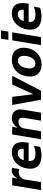

<svg xmlns="http://www.w3.org/2000/svg" viewBox="1394 -2190 808 3635"><g transform="rotate(-90 1797.5 -373.0)"><path d="M14.9 0H166.2L217 -308.6C229 -375.7 285.5 -421.9 351.6 -421.9C373.2 -421.9 401.3 -418.3 414.4 -413.7L437.1 -548.3C424 -551.5 405.9 -553.3 390.6 -553.3C329.5 -553.3 273.4 -517.8 242.2 -450.3H236.5L252.5 -545.5H105.8Z M732.6 -552.6C560.4 -552.6 438.9 -414.1 422.2 -245.4C404.8 -85.9 485.1 9.2 675.1 9.2C721.9 9.2 781.6 0.7 834.9 -18.5L854.4 -136C809.3 -116.8 761 -105.1 709.5 -105.1C582.7 -105.1 558.9 -163 567.5 -234H911.2L917.6 -275.6C947.1 -460.9 875.4 -552.6 732.6 -552.6ZM795.5 -327.8H582.7C594.8 -389.6 647 -439.6 713.8 -439.6C779.1 -439.6 806.1 -392.8 795.5 -327.8Z M978.3 0H1129.6L1182.2 -315.3C1193.9 -385.7 1242.5 -426.8 1305.8 -426.8C1367.2 -426.8 1394.9 -388.1 1383.2 -320.3L1329.9 0H1481.2L1539.4 -347.3C1560 -470.9 1493.6 -552.6 1382.8 -552.6C1302.2 -552.6 1236.2 -509.9 1203.8 -449.2H1197.4L1213.4 -545.5H1069.2Z M2179 -545.5H2013.1L1835.2 -155.2H1829.5L1781.2 -545.5H1627.1L1726.9 0H1897.4Z M2393.8 10.7C2558.2 10.7 2678.6 -101.6 2706.3 -268.5C2733.7 -438.2 2649.1 -552.6 2483 -552.6C2317.8 -552.6 2197.4 -440.7 2170.5 -273.1C2142.4 -103.7 2226.9 10.7 2393.8 10.7ZM2408.7 -106.5C2334.2 -106.5 2307.5 -175.4 2323.2 -269.2C2338.4 -365.4 2391 -437.1 2468 -437.1C2542.3 -437.1 2568.5 -367.9 2553.6 -273.8C2537.6 -177.6 2485.1 -106.5 2408.7 -106.5Z M2882.8 -757.1 2860.1 -617.9H3016.3L3039.1 -757.1ZM2759.6 0H2910.9L3001.8 -545.5H2850.5Z M3365.4 -552.6C3193.2 -552.6 3071.7 -414.1 3055 -245.4C3037.6 -85.9 3117.9 9.2 3307.9 9.2C3354.8 9.2 3414.4 0.7 3467.7 -18.5L3487.2 -136C3442.1 -116.8 3393.8 -105.1 3342.3 -105.1C3215.6 -105.1 3191.8 -163 3200.3 -234H3544L3550.4 -275.6C3579.9 -460.9 3508.2 -552.6 3365.4 -552.6ZM3428.3 -327.8H3215.6C3227.6 -389.6 3279.8 -439.6 3346.6 -439.6C3411.9 -439.6 3438.9 -392.8 3428.3 -327.8Z"/></g></svg>

Font: TID UI
Style: Bold Italic
Weight: 700
Italic angle: -9.39999°
Designer: The TID Project Authors
Foundry: Bakken & Bæck
Version: Version 1.001;hotconv 1.0.109;makeotfexe 2.5.65596